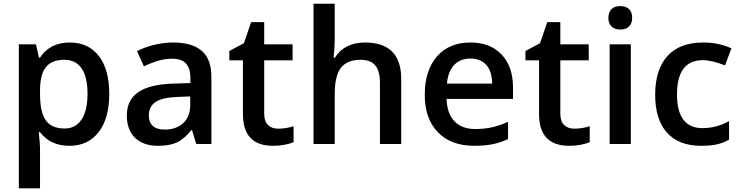

<svg xmlns="http://www.w3.org/2000/svg" viewBox="-20 -780 4014 1040"><path d="M356 9.8Q253.4 9.8 196.8 -64H189.9Q196.8 4.4 196.8 19V240.2H82V-540H174.8Q178.7 -524.9 190.9 -467.8H196.8Q250.5 -549.8 357.9 -549.8Q459 -549.8 515.4 -476.6Q571.8 -403.3 571.8 -271Q571.8 -138.7 514.4 -64.5Q457 9.8 356 9.8ZM328.1 -456.1Q259.8 -456.1 228.3 -416Q196.8 -376 196.8 -288.1V-271Q196.8 -172.4 228 -128.2Q259.3 -84 330.1 -84Q389.6 -84 421.9 -132.8Q454.1 -181.6 454.1 -272Q454.1 -362.8 422.1 -409.4Q390.1 -456.1 328.1 -456.1Z M1043 0 1020 -75.2H1016.1Q977.1 -25.9 937.5 -8.1Q897.9 9.8 835.9 9.8Q756.3 9.8 711.7 -33.2Q667 -76.2 667 -154.8Q667 -238.3 729 -280.8Q791 -323.2 918 -327.1L1011.2 -330.1V-358.9Q1011.2 -410.6 987.1 -436.3Q962.9 -461.9 912.1 -461.9Q870.6 -461.9 832.5 -449.7Q794.4 -437.5 759.3 -420.9L722.2 -502.9Q766.1 -525.9 818.4 -537.8Q870.6 -549.8 917 -549.8Q1020 -549.8 1072.5 -504.9Q1125 -460 1125 -363.8V0ZM872.1 -78.1Q934.6 -78.1 972.4 -113Q1010.3 -147.9 1010.3 -210.9V-257.8L940.9 -254.9Q859.9 -252 823 -227.8Q786.1 -203.6 786.1 -153.8Q786.1 -117.7 807.6 -97.9Q829.1 -78.1 872.1 -78.1Z M1486.3 -83Q1528.3 -83 1570.3 -96.2V-9.8Q1551.3 -1.5 1521.2 4.2Q1491.2 9.8 1459 9.8Q1295.9 9.8 1295.9 -162.1V-453.1H1222.2V-503.9L1301.3 -545.9L1340.3 -660.2H1411.1V-540H1564.9V-453.1H1411.1V-164.1Q1411.1 -122.6 1431.9 -102.8Q1452.6 -83 1486.3 -83Z M2153.3 0H2038.1V-332Q2038.1 -394.5 2012.9 -425.3Q1987.8 -456.1 1933.1 -456.1Q1860.8 -456.1 1826.9 -412.8Q1793 -369.6 1793 -268.1V0H1678.2V-759.8H1793V-566.9Q1793 -520.5 1787.1 -467.8H1794.4Q1817.9 -506.8 1859.6 -528.3Q1901.4 -549.8 1957 -549.8Q2153.3 -549.8 2153.3 -352.1Z M2548.8 9.8Q2422.9 9.8 2351.8 -63.7Q2280.8 -137.2 2280.8 -266.1Q2280.8 -398.4 2346.7 -474.1Q2412.6 -549.8 2527.8 -549.8Q2634.8 -549.8 2696.8 -484.9Q2758.8 -419.9 2758.8 -306.2V-244.1H2398.9Q2401.4 -165.5 2441.4 -123.3Q2481.4 -81.1 2554.2 -81.1Q2602.1 -81.1 2643.3 -90.1Q2684.6 -99.1 2731.9 -120.1V-26.9Q2689.9 -6.8 2647 1.5Q2604 9.8 2548.8 9.8ZM2527.8 -462.9Q2473.1 -462.9 2440.2 -428.2Q2407.2 -393.6 2400.9 -327.1H2646Q2645 -394 2613.8 -428.5Q2582.5 -462.9 2527.8 -462.9Z M3090.3 -83Q3132.3 -83 3174.3 -96.2V-9.8Q3155.3 -1.5 3125.2 4.2Q3095.2 9.8 3063 9.8Q2899.9 9.8 2899.9 -162.1V-453.1H2826.2V-503.9L2905.3 -545.9L2944.3 -660.2H3015.1V-540H3168.9V-453.1H3015.1V-164.1Q3015.1 -122.6 3035.9 -102.8Q3056.6 -83 3090.3 -83Z M3397 0H3282.2V-540H3397ZM3275.4 -683.1Q3275.4 -713.9 3292.2 -730.5Q3309.1 -747.1 3340.3 -747.1Q3370.6 -747.1 3387.5 -730.5Q3404.3 -713.9 3404.3 -683.1Q3404.3 -653.8 3387.5 -637Q3370.6 -620.1 3340.3 -620.1Q3309.1 -620.1 3292.2 -637Q3275.4 -653.8 3275.4 -683.1Z M3778.8 9.8Q3656.2 9.8 3592.5 -61.8Q3528.8 -133.3 3528.8 -267.1Q3528.8 -403.3 3595.5 -476.6Q3662.1 -549.8 3788.1 -549.8Q3873.5 -549.8 3941.9 -518.1L3907.2 -425.8Q3834.5 -454.1 3787.1 -454.1Q3647 -454.1 3647 -268.1Q3647 -177.2 3681.9 -131.6Q3716.8 -85.9 3784.2 -85.9Q3860.8 -85.9 3929.2 -124V-23.9Q3898.4 -5.9 3863.5 2Q3828.6 9.8 3778.8 9.8Z"/></svg>

Font: f0_53748          
Style: Regular
Weight: 600
Foundry: Ascender Corporation
Version: Version 1.10